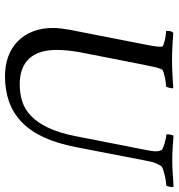

<svg xmlns="http://www.w3.org/2000/svg" viewBox="7 -718 715 769"><g transform="rotate(90 364.5 -333.5)"><path d="M221 -665Q194 -665 167 -666.5Q140 -668 111 -670Q109 -668 107 -664Q105 -660 104.5 -655.5Q104 -651 104 -647Q104 -643 105 -641Q109 -641 119 -640Q129 -639 139.5 -636.5Q150 -634 158.5 -631Q167 -628 167 -624Q167 -623 167 -620.5Q167 -618 167 -617Q167 -605 164 -587.5Q161 -570 157 -550L99 -254Q96 -237 94 -220Q92 -203 92 -188Q92 -143 106 -107.5Q120 -72 145.5 -47Q171 -22 206.5 -9Q242 4 286 4Q341 4 386.5 -12Q432 -28 468 -62Q504 -96 529 -149.5Q554 -203 569 -279L622 -553Q625 -567 627 -577.5Q629 -588 632 -595.5Q635 -603 638 -609Q641 -615 645 -621Q648 -626 659.5 -629.5Q671 -633 683.5 -636Q696 -639 707.5 -640.5Q719 -642 723 -642Q726 -646 727 -650.5Q728 -655 728.5 -659Q729 -663 729 -666Q729 -669 728 -671Q712 -670 699.5 -669.5Q687 -669 676 -668Q665 -667 653 -666.5Q641 -666 624 -666Q593 -666 572 -667.5Q551 -669 523 -671Q522 -669 521 -665Q520 -661 519 -657Q518 -653 518 -649Q518 -645 519 -642Q525 -642 535 -640Q545 -638 555 -635Q565 -632 573 -628.5Q581 -625 582 -621Q584 -616 585 -611Q586 -606 586 -600Q586 -591 584 -579.5Q582 -568 579 -552L525 -277Q512 -212 491.5 -169Q471 -126 444.5 -100.5Q418 -75 386 -65Q354 -55 318 -55Q284 -55 258 -64.5Q232 -74 214.5 -93Q197 -112 188.5 -139.5Q180 -167 180 -204Q180 -225 182.5 -249Q185 -273 190 -300L239 -550Q244 -573 248 -592.5Q252 -612 258 -624Q260 -628 269.5 -631Q279 -634 290 -636.5Q301 -639 311.5 -640Q322 -641 326 -641Q328 -643 329.5 -647Q331 -651 332 -655.5Q333 -660 333.5 -664Q334 -668 332 -670Q303 -668 275.5 -666.5Q248 -665 221 -665Z"/></g></svg>

Font: Vermiglione
Style: Italic
Weight: 400
Italic angle: -11°
Version: Version 1.105